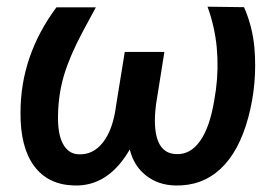

<svg xmlns="http://www.w3.org/2000/svg" viewBox="-20 -550 842 580"><path d="M269.5 -527.8 229.5 -453.6Q190.9 -380.9 173.8 -324.2Q156.7 -267.6 155.3 -203.6Q153.8 -145.5 170.2 -115.5Q186.5 -85.4 216.3 -84Q260.7 -81.1 291.3 -120.1Q321.8 -159.2 331.1 -233.9L356.9 -393.1H476.6L451.2 -233.9Q446.8 -197.3 448.2 -173.3L449.2 -160.2Q457 -85.9 512.7 -84.5Q554.7 -82.5 584.2 -123.8Q613.8 -165 627.4 -248L632.3 -279.3Q640.6 -342.8 634.8 -406.2Q628.9 -469.2 606.9 -529.8L717.3 -528.3Q742.7 -469.7 748.5 -406.2Q757.8 -298.3 730 -195.1Q702.1 -91.8 646 -39.8Q589.8 12.2 509.8 10.3Q458 9.3 420.9 -20Q383.8 -49.3 372.1 -98.6Q307.1 13.7 204.1 10.3Q125 8.3 83 -48.6Q41 -105.5 42 -210.4Q42 -381.8 150.4 -527.8Z"/></svg>

Font: Roboto Medium
Style: Italic
Weight: 500
Italic angle: -12°
Designer: Google
Version: Version 2.134; 2016